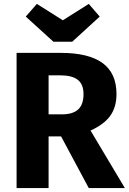

<svg xmlns="http://www.w3.org/2000/svg" viewBox="-20 -964 660 984"><path d="M293 -265H229V0H65V-693H292Q434 -693 505.5 -641Q577 -589 577 -482Q577 -415 545 -370.5Q513 -326 444 -295L620 0H435ZM229 -378H298Q353 -378 380.5 -403Q408 -428 408 -482Q408 -532 378.5 -555Q349 -578 288 -578H229ZM491 -879 350 -750H254L112 -879L169 -944L302 -860L435 -944Z"/></svg>

Font: Statis Sans
Style: Bold
Weight: 700
Designer: bBox Type GmbH
Foundry: bBox Type GmbH
Version: Version 1.000